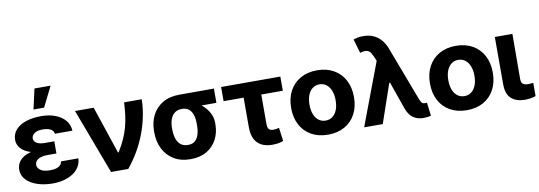

<svg xmlns="http://www.w3.org/2000/svg" viewBox="-59 -1165 4384 1561"><g transform="rotate(-10 2133.0 -384.0)"><path d="M236.1 -282.4H345.1V-225.4H268Q241.8 -225.6 218.7 -218.7Q195.5 -211.7 181.2 -197.6Q166.9 -183.4 166.6 -161.5Q167 -136.6 193 -118.1Q219 -99.6 268 -99.8Q317.5 -99.6 342 -114Q366.6 -128.3 370.9 -155.5H513.9Q511.9 -114.7 492.1 -83.8Q472.4 -52.9 439.3 -32.1Q406.2 -11.3 364.2 -0.8Q322.2 9.8 275.8 9.8Q204.9 9.8 147.8 -9.3Q90.7 -28.4 57.5 -63.7Q24.3 -99 24 -147.1Q24.3 -175.6 36.6 -200.1Q48.9 -224.6 74.6 -243.2Q100.3 -261.8 140.4 -272.1Q180.5 -282.4 236.1 -282.4ZM345.1 -261.7H236.1Q184.1 -261.7 145.8 -272.6Q107.6 -283.4 82.8 -301.7Q57.9 -319.9 45.6 -343.2Q33.2 -366.5 33.2 -391.2Q33.5 -441 64.5 -475.5Q95.5 -510.1 150.1 -528Q204.7 -545.9 275 -545.9Q338.6 -545.9 389.6 -526.9Q440.6 -507.9 471.6 -472.1Q502.6 -436.2 505.3 -385.4H360.5Q357.6 -411.8 332.2 -424.5Q306.7 -437.1 267.4 -437.1Q222.6 -437.1 199.5 -419.8Q176.5 -402.4 176.4 -378.9Q176.5 -354.9 200.6 -340.2Q224.7 -325.6 268 -325.8H345.1ZM223.4 -609.6 260.9 -776.6H394.1L311.1 -609.6Z M756.4 0 553.7 -539.1H708L839.3 -146.9H845.1Q876.9 -199.1 897.6 -245.2Q918.3 -291.2 930.6 -336.4Q943 -381.6 949.5 -431Q956.1 -480.3 959 -539.1H1104.7Q1101 -396.4 1048.3 -257.7Q995.6 -119 898.4 0Z M1158 -255.9V-266.6Q1158.1 -339.5 1187.6 -397.3Q1217.1 -455.2 1273.8 -488.8Q1330.6 -522.5 1412.5 -522.5Q1423.6 -516 1434 -500.1Q1444.3 -484.2 1461.2 -467.5Q1478 -450.9 1508 -441.2Q1546.4 -428.6 1581 -399.9Q1615.6 -371.1 1637.5 -331.4Q1659.3 -291.7 1659.2 -246.1V-236.3Q1659.3 -167 1630.4 -111.3Q1601.6 -55.6 1546.8 -22.9Q1492 9.8 1413.5 9.8Q1331.6 9.8 1274.6 -25.1Q1217.6 -60 1187.8 -120.2Q1158.1 -180.4 1158 -255.9ZM1306.2 -266.6V-255.9Q1306.3 -214.7 1316.4 -181.2Q1326.5 -147.6 1349.8 -127.7Q1373.1 -107.8 1413.5 -107.8Q1450 -107.8 1471.3 -127.7Q1492.6 -147.6 1501.9 -181.2Q1511.1 -214.7 1510.5 -255.9V-266.6Q1511.1 -303.9 1501.9 -335.2Q1492.6 -366.5 1471 -385.7Q1449.5 -404.9 1412.5 -404.9Q1373.5 -404.9 1350.3 -385.7Q1327.1 -366.5 1316.7 -335.2Q1306.3 -303.9 1306.2 -266.6ZM1697.5 -522.5V-404.9H1412.5V-522.5Z M2246.3 -525V-408H1757.4V-525ZM1922.7 -525H2068.4V-163.7Q2068.1 -142.6 2073.7 -130.7Q2079.3 -118.8 2089.9 -114Q2100.6 -109.3 2115 -108.8Q2131.2 -109.3 2141.3 -111.5Q2151.3 -113.7 2163.3 -116.2L2178.1 -5.7Q2155.7 3.3 2134.4 6.5Q2113.2 9.8 2085.5 9.8Q2008.3 9.8 1965.5 -33.3Q1922.7 -76.3 1922.7 -164.1Z M2547.9 7.8Q2469.2 7.8 2410.8 -25Q2352.4 -57.7 2320.5 -117.4Q2288.5 -177.1 2288.5 -257.4Q2288.5 -338.2 2320.5 -397.8Q2352.4 -457.4 2410.8 -490.4Q2469.2 -523.4 2547.9 -523.4Q2627 -523.4 2685.1 -490.4Q2743.3 -457.4 2775.2 -397.8Q2807.2 -338.2 2807.2 -257.4Q2807.2 -177.1 2775.3 -117.4Q2743.5 -57.7 2685.2 -25Q2627 7.8 2547.9 7.8ZM2547.9 -108.4Q2579.8 -108.4 2604.2 -126.3Q2628.5 -144.1 2642.1 -177.6Q2655.7 -211.1 2655.7 -257.4Q2655.7 -304.1 2642.1 -337.6Q2628.5 -371.2 2604.2 -389.4Q2580 -407.6 2547.9 -407.6Q2515.4 -407.6 2491.2 -389.6Q2467 -371.5 2453.5 -337.9Q2440 -304.4 2440 -257.4Q2440.2 -211.1 2453.7 -177.6Q2467.2 -144.1 2491.4 -126.3Q2515.6 -108.4 2547.9 -108.4Z M3337.3 9Q3297.2 8.8 3269.3 -4.8Q3241.4 -18.4 3224.2 -40.7Q3207 -63 3197.9 -88.1L3106.4 -348.8L3047.7 -495.9L3031.1 -537.3Q3018.8 -566.2 3007.3 -584.6Q2995.8 -602.9 2975.9 -608.1Q2956.1 -613.3 2918.9 -602.3L2885.5 -718Q2902.1 -724.3 2921.6 -728.2Q2941.1 -732 2965.4 -731.8Q3014.9 -732 3051.6 -714.9Q3088.3 -697.9 3113.4 -668.3Q3138.5 -638.7 3153.5 -600.4L3318.6 -164.5Q3328.8 -135.5 3338.1 -121.5Q3347.4 -107.5 3368.8 -107.6Q3371.9 -107.5 3374.3 -108Q3376.7 -108.4 3383.6 -109L3396.9 1.2Q3387.1 4 3370.3 6.5Q3353.5 9 3337.3 9ZM2845.7 0 3059.2 -566 3153.1 -320.9H3109.8L2999.4 0Z M3693.8 7.8Q3615.2 7.8 3556.8 -25Q3498.4 -57.7 3466.5 -117.4Q3434.5 -177.1 3434.5 -257.4Q3434.5 -338.2 3466.5 -397.8Q3498.4 -457.4 3556.8 -490.4Q3615.2 -523.4 3693.8 -523.4Q3772.9 -523.4 3831.1 -490.4Q3889.3 -457.4 3921.2 -397.8Q3953.2 -338.2 3953.2 -257.4Q3953.2 -177.1 3921.3 -117.4Q3889.5 -57.7 3831.2 -25Q3772.9 7.8 3693.8 7.8ZM3693.8 -108.4Q3725.8 -108.4 3750.1 -126.3Q3774.5 -144.1 3788.1 -177.6Q3801.7 -211.1 3801.7 -257.4Q3801.7 -304.1 3788.1 -337.6Q3774.5 -371.2 3750.2 -389.4Q3726 -407.6 3693.8 -407.6Q3661.4 -407.6 3637.2 -389.6Q3613 -371.5 3599.5 -337.9Q3586 -304.4 3586 -257.4Q3586.2 -211.1 3599.7 -177.6Q3613.2 -144.1 3637.4 -126.3Q3661.6 -108.4 3693.8 -108.4Z M4019.6 -539.1H4164.7L4163 -168.9Q4162.9 -136.7 4177.4 -125.7Q4191.9 -114.6 4219.8 -114.6Q4233.1 -114.6 4243.4 -115.6Q4253.6 -116.6 4262.6 -117.4V-8.2Q4243.3 -1.6 4220.6 2.3Q4197.9 6.2 4173.5 6.2Q4102.4 6.2 4060.9 -30.4Q4019.4 -67.1 4019.6 -151.4Z"/></g></svg>

Font: Inter Display V
Style: Regular
Weight: 400
Designer: Rasmus Andersson
Foundry: rsms
Version: Version 3.015;git-src